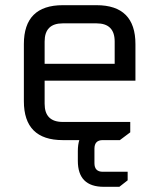

<svg xmlns="http://www.w3.org/2000/svg" viewBox="-20 -540 614 740"><path d="M72 -150V-370Q72 -520 222 -520H352Q502 -520 502 -370V-229H152V-140Q152 -70 222 -70H482V-30L442 0H222Q72 0 72 -150ZM152 -294H422V-380Q422 -450 352 -450H222Q152 -450 152 -380ZM280 42Q280 -58 380 -58H404V0H376Q344 0 344 33V89Q344 122 376 122H472V155L440 180H380Q280 180 280 80Z"/></svg>

Font: Oxanium ExtraLight
Style: Regular
Weight: 400
Version: Version 2.000